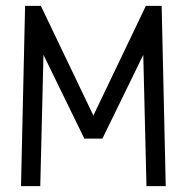

<svg xmlns="http://www.w3.org/2000/svg" viewBox="-20 -638 640 658"><path d="M52 0 66 -618H120L300 -242L480 -618H534L548 0H482L471 -450L331 -163H269L129 -450L118 0Z"/></svg>

Font: Victor Mono Light
Style: Regular
Weight: 300
Monospace: yes
Designer: Rune Bjørnerås
Version: Version 1.561;gftools[0.9.30]